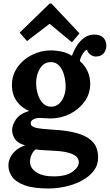

<svg xmlns="http://www.w3.org/2000/svg" viewBox="-20 -803 626 1094"><path d="M256 271Q170 271 120 252.5Q70 234 49 204Q28 174 28 140Q28 119 37 98Q46 77 66.5 57.5Q87 38 123 25Q82 14 65.5 -10.5Q49 -35 49 -63Q49 -89 70 -121.5Q91 -154 146 -171Q104 -188 77 -224Q50 -260 48 -311Q46 -371 78 -417.5Q110 -464 162 -490Q214 -516 271 -516Q297 -516 331 -509Q365 -502 390 -485Q401 -516 418.5 -543.5Q436 -571 461 -588.5Q486 -606 517 -606Q551 -606 568.5 -588.5Q586 -571 586 -542Q586 -530 580.5 -515.5Q575 -501 561.5 -491Q548 -481 524 -481Q509 -481 494 -492.5Q479 -504 476 -520Q463 -516 450 -494Q437 -472 435 -455Q464 -430 479 -397Q494 -364 494 -326Q494 -268 461.5 -223.5Q429 -179 377.5 -153.5Q326 -128 267 -128Q254 -128 238 -129.5Q222 -131 207 -131Q185 -131 170 -123Q155 -115 155 -101Q155 -82 184 -75Q213 -68 283 -64Q360 -60 417.5 -44.5Q475 -29 507 4Q539 37 539 95Q539 138 514 170.5Q489 203 447.5 225.5Q406 248 356 259.5Q306 271 256 271ZM285 202Q356 202 392.5 176Q429 150 429 122Q429 101 413 87.5Q397 74 365.5 66Q334 58 285 56Q263 54 234 53Q205 52 183 48Q168 60 160 78Q152 96 151 113Q149 153 185.5 177.5Q222 202 285 202ZM271 -195Q298 -195 316.5 -212Q335 -229 344.5 -255Q354 -281 354 -308Q354 -343 345 -375.5Q336 -408 317.5 -428.5Q299 -449 270 -449Q230 -449 208 -413Q186 -377 186 -331Q186 -296 196 -264.5Q206 -233 225 -214Q244 -195 271 -195ZM390 -562 263 -667H262L134 -569L92 -617L263 -783H273L433 -613Z"/></svg>

Font: Lora
Style: Weight 700
Weight: 700
Designer: Olga Karpushina, Alexei Vanyashin (Cyrillic)
Foundry: Cyreal
Version: Version 3.001